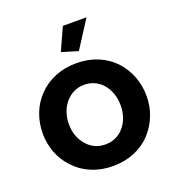

<svg xmlns="http://www.w3.org/2000/svg" viewBox="-134 -837 874 954"><g transform="rotate(-20 303.0 -360.0)"><path d="M305 -730 251 -611 337 -585 430 -730ZM504 -72Q539 -110 558 -158.5Q577 -207 577 -261Q577 -316 558 -365Q539 -414 504 -452Q467 -491 416 -512Q365 -533 303 -533Q241 -533 189.5 -511.5Q138 -490 102 -452Q66 -415 47 -365.5Q28 -316 28 -261Q28 -207 47 -158Q66 -109 102 -72Q138 -33 189.5 -11.5Q241 10 303 10Q365 10 416.5 -11.5Q468 -33 504 -72ZM206 -374Q224 -395 249 -407Q274 -419 303 -419Q362 -419 401 -375Q419 -354 429.5 -324.5Q440 -295 440 -262Q440 -194 401 -148Q362 -104 303 -104Q244 -104 206 -148Q166 -193 166 -261Q166 -294 176.5 -323.5Q187 -353 206 -374Z"/></g></svg>

Font: RT Raleway Bold
Style: Regular
Weight: 400
Designer: Matt McInerney, Pablo Impallari, Rodrigo Fuenzalida — Edited by Milan Moffatt in April 2016
Foundry: Matt McInerney, Pablo Impallari, Rodrigo Fuenzalida — Edited by Milan Moffatt in April 2016
Version: Version 3.001